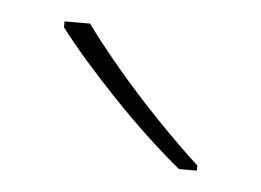

<svg xmlns="http://www.w3.org/2000/svg" viewBox="-28 -798 305 224"><g transform="rotate(5 124.5 -686.0)"><path d="M70 -766Q85 -745 109 -716.5Q133 -688 160 -660Q187 -632 209 -612V-606H188Q148 -639 107 -682Q66 -725 40 -759V-766Z"/></g></svg>

Font: Noto Sans Thin
Style: Regular
Weight: 100
Designer: Monotype Design Team
Foundry: Monotype Imaging Inc.
Version: Version 2.007